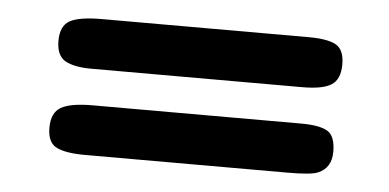

<svg xmlns="http://www.w3.org/2000/svg" viewBox="-31 -376 679 335"><g transform="rotate(5 308.5 -208.5)"><path d="M498.5 -328.1Q530.3 -328.1 545.4 -320.1Q560.5 -312 560.5 -285.9Q560.5 -259.8 545.4 -250Q530.3 -240.2 494.1 -240.2H125Q94.7 -240.2 79.1 -249Q63.5 -257.8 63.5 -283.9Q63.5 -310.1 79.8 -319.1Q96.2 -328.1 135.7 -328.1ZM498 -176.8Q529.8 -176.8 543.9 -168.7Q558.1 -160.6 558.1 -132.6Q558.1 -104.5 535.2 -94.7Q523.9 -89.4 481 -89.4H126.5Q93.8 -89.4 77.4 -97.2Q61 -105 61 -131.3Q61 -157.7 77.4 -167.2Q93.8 -176.8 133.3 -176.8Z"/></g></svg>

Font: Corben
Style: Regular
Weight: 400
Designer: vernon adams
Foundry: vernon adams
Version: Version 1.101